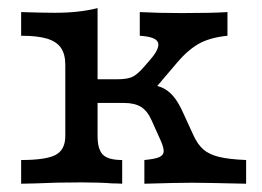

<svg xmlns="http://www.w3.org/2000/svg" viewBox="-20 -444 634 464"><path d="M137.8 -115.3V-287.3Q137.8 -313.1 127.2 -328.5Q116.6 -343.8 93.4 -350.7Q70.3 -357.6 31.1 -357.6V-414.8Q84.7 -413.1 112.8 -413.1Q171.6 -413.1 215.8 -424.4V-115.3Q215.8 -83 228.7 -70.1Q241.6 -57.3 275.3 -57.3V0Q263.9 -0.8 251.7 -0.8Q220.1 -3.2 176.3 -3.2Q114.2 -3.2 66.6 -0.8L31.1 0V-57.3Q91.5 -57.3 114.7 -69.8Q137.8 -82.3 137.8 -115.3ZM368.6 -103.7 346.7 -152.5Q336.6 -175.7 321 -185.5Q305.4 -195.2 279.8 -195.2H194.8V-252.4H261.6Q287.3 -252.4 299.4 -258Q311.5 -263.5 326.8 -281.1L342.9 -299.6Q359 -318 362 -330.5Q365.1 -343 354.4 -349.5Q343.6 -356 317.8 -357.6V-414.8Q364.5 -412.4 419.5 -412.4Q493.1 -412.4 529.7 -414.8V-357.6Q486.7 -353.1 460.2 -338.1Q433.8 -323.1 408 -292.7L339.4 -211.9L331.7 -240.3Q354.8 -239.3 370.7 -232.7Q386.6 -226 399.1 -211.1Q411.7 -196.1 422.7 -171.1L447.3 -117.5Q457.4 -95 471.6 -82.7Q485.8 -70.5 509.5 -64.8Q533.2 -59 574.8 -57.3V0Q472.6 -2.4 444.8 -2.4Q409.1 -2.4 328.9 0V-57.3Q353.7 -59.6 364.2 -64Q374.7 -68.4 375.5 -77.3Q376.3 -86.1 368.6 -103.7Z"/></svg>

Font: Playfair Micro SmCond SmLight
Style: Regular
Weight: 360
Width: 4
Designer: Claus Eggers Sørensen
Foundry: Claus Eggers Sørensen
Version: Version 2.100;Glyphs 3.2 (3219)